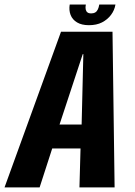

<svg xmlns="http://www.w3.org/2000/svg" viewBox="-53 -814 588 834"><path d="M-33.3 0H119.1L173.8 -169.1H296.8L292.1 0H444.8L435.7 -676.1H212ZM205.6 -273 306.4 -578.9H309L301.6 -273ZM333.3 -704.6Q366.5 -704.6 390.1 -716.7Q413.8 -728.9 429.1 -749.2Q444.5 -769.6 448.5 -794.3H378.2Q376.2 -781.6 371.9 -772.9Q367.7 -764.1 360.5 -759.9Q353.3 -755.7 342.2 -755.7Q332.8 -755.7 327.1 -760Q321.3 -764.3 319.3 -772.8Q317.3 -781.3 319.8 -794.3H249.8Q245.8 -769.6 253.6 -749.2Q261.4 -728.9 281.6 -716.7Q301.7 -704.6 333.3 -704.6Z"/></svg>

Font: Anybody Thin Condensed
Style: Italic
Weight: 100
Width: 3
Italic angle: -10°
Version: Version 1.113;gftools[0.9.25]